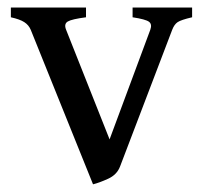

<svg xmlns="http://www.w3.org/2000/svg" viewBox="-20 -474 538 509"><path d="M489.3 -428.2Q460 -421.4 450.9 -415.3Q441.9 -409.2 436.5 -395L298.3 -32.7Q290 -10.7 266.4 0Q242.7 10.7 226.6 14.6L61.5 -395Q56.2 -407.7 44.4 -415.3Q32.7 -422.9 8.8 -428.2V-454.1H208V-428.2Q170.4 -423.3 159.7 -417Q148.9 -410.6 155.3 -395L270.5 -104.5L378.4 -395Q383.8 -409.7 375 -416.3Q366.2 -422.9 331.5 -428.2V-454.1H489.3Z"/></svg>

Font: Gentium Book Plus
Style: Regular
Weight: 400
Designer: Victor Gaultney, Annie Olsen, Iska Routamaa, Becca Hirsbrunner
Foundry: SIL International
Version: Version 6.101